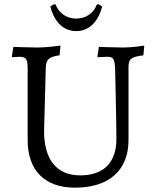

<svg xmlns="http://www.w3.org/2000/svg" viewBox="-20 -857 721 889"><path d="M333 -713C402 -713 439 -770 453 -827L437 -837H429C412 -793 375 -771 333 -771C291 -771 254 -793 237 -837H229L213 -827C227 -770 264 -713 333 -713ZM327 12C484 12 575 -68 575 -208V-544C575 -585 586 -593 644 -601L648 -646C648 -646 594 -637 551 -637C513 -637 438 -640 438 -640L431 -596L433 -592C433 -592 464 -594 476 -594C505 -594 510 -586 513 -540C513 -540 519 -284 519 -214C519 -104 460 -45 351 -45C243 -45 184 -118 184 -250L192 -544C194 -582 206 -594 256 -601L260 -646C260 -646 198 -637 155 -637C117 -637 42 -640 42 -640L35 -596L37 -592C37 -592 59 -594 71 -594C101 -594 108 -583 108 -540V-209C108 -68 187 12 327 12Z"/></svg>

Font: Alegreya SC
Style: Regular
Weight: 400
Designer: Juan Pablo del Peral
Foundry: Huerta Tipografica
Version: Version 2.007;PS 002.007;hotconv 1.0.88;makeotf.lib2.5.64775